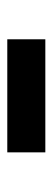

<svg xmlns="http://www.w3.org/2000/svg" viewBox="176 -948 147 540"><g transform="rotate(-90 250.0 -678.5)"><path d="M91 -625V-732H409V-625Z"/></g></svg>

Font: Literata 18pt
Style: Bold
Weight: 700
Designer: Latin by Veronika Burian and Jose Scaglione. Greek by Irene Vlachou. Cyrillic by Vera Evstafieva.
Foundry: TypeTogether
Version: Version 3.103;gftools[0.9.29]